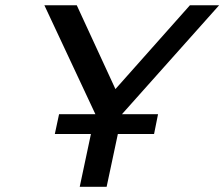

<svg xmlns="http://www.w3.org/2000/svg" viewBox="-20 -715 859 735"><path d="M149.9 -694.8H273.9L421.9 -374L707 -694.8H818.8L446.8 -277.8H585L569.8 -202.1H431.2L388.2 0H285.2L328.1 -202.1H189.9L206.1 -277.8H345.2Z"/></svg>

Font: CMU Bright
Style: SemiBoldOblique
Weight: 600
Italic angle: -12°
Version: Version 0.7.0